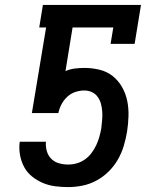

<svg xmlns="http://www.w3.org/2000/svg" viewBox="-20 -755 640 783"><path d="M258 8Q231 8 204.5 4.5Q178 1 154.5 -9Q131 -19 111 -35Q91 -51 79 -73Q67 -95 62 -121Q57 -147 60 -174L61 -177H168L167 -174Q166 -155 171.5 -137Q177 -119 190 -106.5Q203 -94 221 -89Q239 -84 258 -84Q276 -84 293.5 -89Q311 -94 326.5 -105Q342 -116 353.5 -131.5Q365 -147 372.5 -163Q380 -179 385 -196.5Q390 -214 393 -231Q395 -248 396.5 -265Q398 -282 397 -298.5Q396 -315 392 -330.5Q388 -346 379 -359Q370 -372 355.5 -379Q341 -386 324 -386Q306 -386 287.5 -380Q269 -374 254.5 -360.5Q240 -347 231 -330Q222 -313 218 -294H110L168 -643H140L155 -735H555L529 -576H431L442 -643H276L247 -465Q265 -473 285 -475.5Q305 -478 324 -478Q356 -478 386.5 -470.5Q417 -463 440 -444.5Q463 -426 478 -399.5Q493 -373 499 -343Q505 -313 504 -281Q503 -249 498 -217Q493 -188 484.5 -159.5Q476 -131 460.5 -104Q445 -77 422.5 -55Q400 -33 373 -18.5Q346 -4 316.5 2Q287 8 258 8Z"/></svg>

Font: Iosevka Curly Slab SmBdExObl
Style: Regular
Weight: 600
Width: 7
Italic angle: -9°
Monospace: yes
Designer: Belleve Invis
Foundry: Belleve Invis
Version: Version 11.1.0; ttfautohint (v1.8.3)